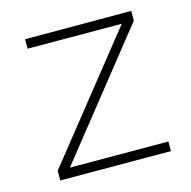

<svg xmlns="http://www.w3.org/2000/svg" viewBox="-83 -602 682 686"><g transform="rotate(-15 258.0 -259.5)"><path d="M467.5 1 58.5 0V-36L415.5 -484L67.5 -485V-520L460 -519.5V-483.5L103.5 -35.5L467.5 -34.5Z"/></g></svg>

Font: Argentum Novus ExtraLight
Style: Regular
Weight: 250
Designer: Julieta Ulanovsky (font) & Cristiano Sobral (main changes)
Foundry: Julieta Ulanovsky (font) & Cristiano Sobral (main changes)
Version: Version 3.00;November 27, 2020;FontCreator 13.0.0.2655 64-bi